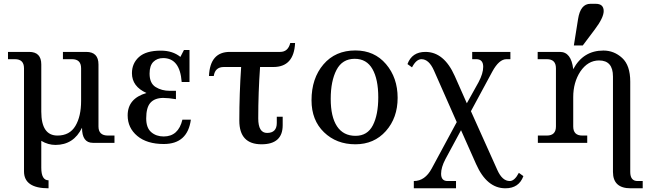

<svg xmlns="http://www.w3.org/2000/svg" viewBox="-20 -767 3519 1031"><path d="M240.7 244.1Q108.9 244.1 108.9 153.3V-400.4Q108.9 -449.2 60.1 -449.2H22.9V-488.3H136.7Q201.7 -488.3 201.7 -420.9V-167.5Q201.7 -39.1 288.6 -39.1Q354 -39.1 384.8 -90.6Q415.5 -142.1 415.5 -225.1V-400.4Q415.5 -449.2 366.7 -449.2H317.9V-488.3H442.9Q508.8 -488.3 508.8 -420.9V-87.9Q508.8 -39.1 559.6 -39.1H594.7V0H478.5Q420.4 0 420.4 -81.1Q375.5 11.2 277.8 11.2Q238.3 11.2 201.7 -10.7V133.8Q201.7 201.2 240.7 201.2Z M859.4 6.3Q769 6.3 717.3 -36.9Q665.5 -80.1 665.5 -147.5Q665.5 -238.3 766.6 -267.6Q688.5 -302.7 688.5 -374Q688.5 -426.8 726.3 -460.9Q764.2 -495.1 843.8 -495.1Q907.2 -495.1 948.7 -461.4L967.8 -498.5H997.6V-326.7H955.6Q946.3 -455.1 856 -455.1Q824.2 -455.1 803.7 -435.1Q783.2 -415 783.2 -371.6Q783.2 -319.8 815.7 -299.6Q848.1 -279.3 892.1 -279.3H924.8V-234.4Q885.3 -241.2 856 -241.2Q811 -240.7 788.1 -215.6Q765.1 -190.4 765.1 -131.3Q765.1 -80.6 792 -57.4Q818.8 -34.2 858.9 -34.2Q938 -34.2 959.5 -124.5H1004.9Q987.3 6.3 859.4 6.3Z M1384.3 7.8Q1265.1 7.8 1265.1 -119.1Q1265.1 -263.2 1274.9 -407.2H1182.1Q1134.8 -407.2 1127.9 -358.9H1102.1Q1107.9 -488.3 1213.9 -488.3H1484.4Q1526.9 -488.3 1538.6 -536.1H1564.5Q1558.6 -407.2 1447.8 -407.2H1376.5Q1366.7 -269.5 1366.7 -131.3Q1366.7 -53.2 1414.1 -53.2Q1466.3 -53.2 1466.3 -106.9V-140.1H1498V-94.7Q1498 7.8 1384.3 7.8Z M1888.2 7.8Q1786.6 7.8 1719.7 -56.9Q1652.8 -121.6 1652.8 -228.5Q1652.8 -346.2 1716.8 -421.1Q1780.8 -496.1 1888.2 -496.1Q1990.2 -496.1 2052.7 -422.9Q2115.2 -349.6 2115.2 -241.7Q2115.2 -134.3 2052 -63.2Q1988.8 7.8 1888.2 7.8ZM1889.2 -37.6Q1953.1 -37.6 1982.2 -94.2Q2011.2 -150.9 2011.2 -244.6Q2011.2 -341.3 1980 -396.2Q1948.7 -451.2 1884.8 -451.2Q1817.9 -451.2 1786.9 -391.4Q1755.9 -331.5 1755.9 -236.3Q1755.9 -139.6 1789.8 -88.6Q1823.7 -37.6 1889.2 -37.6Z M2455.6 -67.9 2371.6 87.9Q2348.6 131.8 2348.6 166Q2348.6 205.1 2383.3 205.1H2428.7V244.1H2202.1V205.1Q2262.2 205.1 2298.3 137.7L2432.6 -111.3L2310.1 -388.7Q2283.2 -449.2 2243.2 -449.2Q2215.3 -449.2 2192.4 -405.3L2168 -422.9Q2191.9 -488.3 2264.6 -488.3Q2364.3 -488.3 2421.9 -358.9L2486.8 -212.4L2549.8 -325.7Q2574.7 -372.6 2574.7 -408.2Q2574.7 -449.2 2537.6 -449.2H2515.6V-488.3H2720.7V-449.2H2699.7Q2659.7 -449.2 2623.5 -382.3L2508.8 -169.9L2650.9 146.5Q2677.2 205.1 2717.3 205.1Q2743.2 205.1 2766.1 161.1L2790.5 178.7Q2766.6 244.1 2693.8 244.1Q2594.2 244.1 2536.6 114.3Z M3196.8 -442.4Q3136.7 -442.4 3096.2 -382.8Q3058.1 -324.2 3058.1 -245.6V-87.9Q3058.1 -39.1 3106.9 -39.1H3133.3V0H2868.2V-39.1H2916.5Q2965.3 -39.1 2965.3 -87.9V-400.4Q2965.3 -449.2 2916.5 -449.2H2867.2V-488.3H2986.8Q3047.4 -488.3 3058.1 -395.5Q3111.8 -495.6 3220.2 -495.6Q3277.3 -495.6 3320.8 -455.8Q3364.3 -416 3364.3 -328.6V156.2Q3364.3 205.1 3403.3 205.1H3431.2V244.1H3366.2Q3271.5 244.1 3271.5 156.2V-356.4Q3271.5 -442.4 3196.8 -442.4ZM3061.5 -522.9 3084 -664.1Q3096.7 -746.6 3150.4 -746.6H3178.2Q3200.7 -746.6 3211.2 -736.6Q3221.7 -726.6 3221.7 -707.5Q3221.7 -671.9 3173.3 -607.9L3109.4 -522.9Z"/></svg>

Font: Munson
Style: Regular
Weight: 400
Designer: Paul James MIller
Foundry: High-Logic / Made with FontCreator
Version: Version 2.10;May 5, 2019;FontCreator 11.5.0.2430 64-bit